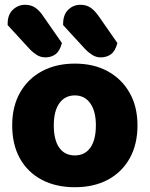

<svg xmlns="http://www.w3.org/2000/svg" viewBox="-20 -767 626 803"><path d="M555 -243Q555 -163 522.5 -105Q490 -47 431.5 -15.5Q373 16 293 16Q214 16 155 -15Q96 -46 63.5 -104Q31 -162 31 -243Q31 -322 64 -380Q97 -438 156 -469.5Q215 -501 293 -501Q372 -501 430.5 -469Q489 -437 522 -379Q555 -321 555 -243ZM293 -368Q252 -368 228.5 -335.5Q205 -303 205 -243Q205 -181 228 -149Q251 -117 293 -117Q335 -117 358 -149.5Q381 -182 381 -243Q381 -302 357.5 -335Q334 -368 293 -368ZM103 -563 12 -662V-668Q12 -706 34 -726.5Q56 -747 85 -747Q110 -747 128 -734.5Q146 -722 161 -699L239 -587Q230 -553 212 -540Q194 -527 170 -527Q150 -527 133.5 -537.5Q117 -548 103 -563ZM335 -563 244 -662V-667Q244 -706 265.5 -726.5Q287 -747 316 -747Q342 -747 359.5 -734.5Q377 -722 393 -699L471 -587Q462 -553 444 -540Q426 -527 401 -527Q382 -527 365.5 -537.5Q349 -548 335 -563Z"/></svg>

Font: Baloo Tamma 2 ExtraBold
Style: Regular
Weight: 800
Designer: Divya Kowshik, Shuchita Grover and Ek Type
Foundry: Ek Type
Version: Version 1.700